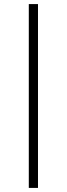

<svg xmlns="http://www.w3.org/2000/svg" viewBox="-20 -770 327 940"><path d="M121 -750H166V150H121Z"/></svg>

Font: Oakes Grotesk Light
Style: Italic
Weight: 300
Italic angle: -8°
Designer: Samuel Oakes
Foundry: Samuel Oakes
Version: Version 1.000;PS 001.000;hotconv 1.0.88;makeotf.lib2.5.64775